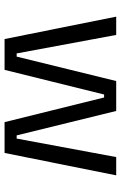

<svg xmlns="http://www.w3.org/2000/svg" viewBox="136 -665 529 841"><g transform="rotate(90 400.5 -244.5)"><path d="M151 0 53 -489H133L214 -53H228L335 -489H466L573 -53H587L668 -489H748L650 0H515L407 -436H394L286 0Z"/></g></svg>

Font: Space Grotesk Light
Style: Regular
Weight: 400
Version: Version 2.000